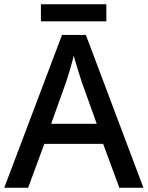

<svg xmlns="http://www.w3.org/2000/svg" viewBox="-20 -881 694 901"><path d="M479 -861H172V-781H479ZM540 0H653L383 -717H271L0 0H112L188 -206H464ZM362 -501 434 -300H220L292 -501C300 -524 316 -578 326 -619C334 -589 355 -522 362 -501Z"/></svg>

Font: Noto Sans Hanifi Rohingya Medium
Style: Regular
Weight: 500
Designer: Monotype Design Team and DaltonMaag
Foundry: Google LLC
Version: Version 2.102